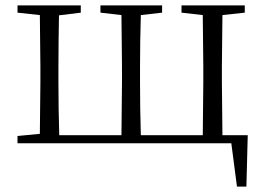

<svg xmlns="http://www.w3.org/2000/svg" viewBox="-20 -532 981 713"><path d="M45 0H839L860 161H895L900 -30H806L804 -227V-285L806 -476L889 -485V-512H654V-485L733 -476L735 -285V-227L733 -30H503C501 -85 500 -171 500 -227V-285C500 -339 501 -420 503 -476L582 -485V-512H353V-485L431 -476L433 -285V-227L431 -30H200C198 -85 197 -171 197 -227V-285C197 -338 198 -420 199 -475L280 -485V-512H45V-485L128 -476L130 -285V-227L128 -35L45 -27Z"/></svg>

Font: Noto Serif SC Light
Style: Regular
Weight: 300
Designer: Ryoko NISHIZUKA 西塚涼子 (kana & ideographs); Frank Grießhammer (Latin, Greek & Cyrillic); Wenlong ZHANG 张文龙 (bopomofo); San
Foundry: Adobe
Version: Version 2.001;hotconv 1.1.0;makeotfexe 2.6.0